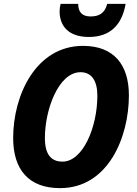

<svg xmlns="http://www.w3.org/2000/svg" viewBox="-20 -962 707 992"><path d="M439 -771C548 -771 610 -832 629 -942H534C521 -892 490 -877 448 -877C404 -877 384 -900 384 -942H293C290 -930 288 -917 288 -903C288 -829 333 -771 439 -771ZM290 10C540 10 646 -255 646 -469C646 -628 568 -725 409 -725C166 -725 48 -471 48 -249C48 -85 129 10 290 10ZM303 -127C244 -127 212 -164 212 -249C212 -397 283 -589 396 -589C453 -589 483 -545 483 -468C483 -304 408 -127 303 -127Z"/></svg>

Font: Noto Sans SemiCondensed ExtraBold
Style: Italic
Weight: 800
Width: 4
Italic angle: -12°
Designer: Monotype Design Team
Foundry: Monotype Imaging Inc.
Version: Version 2.013